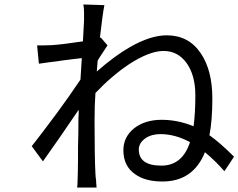

<svg xmlns="http://www.w3.org/2000/svg" viewBox="-20 -808 1067 859"><path d="M830 -172Q764 -208 697 -208Q658 -208 630 -189Q601 -168 601 -139Q601 -67 702 -67Q796 -67 830 -172ZM431 -640 461 -605Q457 -599 440 -573L428 -555L417 -537L415 -513L413 -488Q494 -559 561 -597Q653 -650 726 -650Q824 -650 878 -570Q930 -494 930 -367Q930 -269 917 -203Q966 -168 1027 -107L984 -42Q944 -88 897 -127Q844 4 707 4Q629 4 584 -29Q532 -65 532 -136Q532 -195 580 -234Q629 -272 703 -272Q776 -272 846 -243Q854 -302 854 -381Q854 -472 814 -527Q775 -580 712 -580Q649 -580 558 -521Q480 -469 407 -392Q403 -339 403 -267Q403 -109 407 -30L408 -16L410 0Q410 5 410.5 12Q411 19 411.5 23.5Q412 28 412 31H325Q326 27 326.5 17Q327 7 327 2Q328 -9 328 -28Q328 -67 329 -92V-149Q330 -171 330.5 -214.5Q331 -258 331 -280Q331 -289 332 -297V-317Q240 -181 172 -86L122 -154Q161 -203 233 -300Q287 -373 340 -452L343 -500L346 -548Q337 -547 307 -543.5Q277 -540 256 -537L230 -533L204 -530Q156 -523 154 -523L146 -605Q157 -604 211 -606Q259 -609 351 -623Q356 -708 356 -716V-751Q356 -772 353 -788L447 -785Q439 -745 427 -639Z"/></svg>

Font: Source Han Sans Regular
Style: Regular
Weight: 400
Designer: Ryoko NISHIZUKA  (kana & ideographs); Paul D. Hunt (Latin, Greek & Cyrillic); Wenlong ZHANG  (bopomofo); Sandoll Communi
Foundry: Adobe Systems Incorporated
Version: Version 1.00 January 18, 2024, initial release